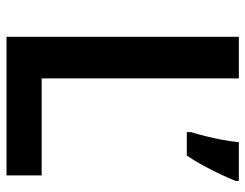

<svg xmlns="http://www.w3.org/2000/svg" viewBox="-102 -652 754 590"><g transform="rotate(90 275.0 -357.0)"><path d="M93 0V-714H221V-108H519V0ZM536 -704Q528 -684 516 -658.5Q504 -633 489.5 -606Q475 -579 458 -554H386V-567Q392 -586 398.5 -612Q405 -638 410 -665.5Q415 -693 417 -714H536Z"/></g></svg>

Font: Noto Sans Hanifi Rohingya SemiBold
Style: Regular
Weight: 600
Version: Version 2.101